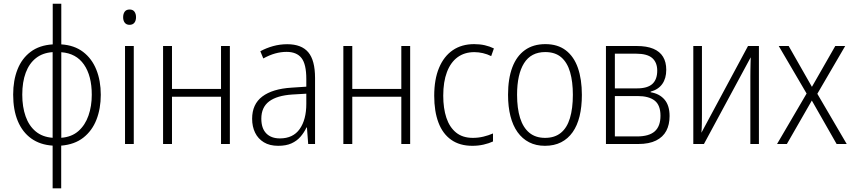

<svg xmlns="http://www.w3.org/2000/svg" viewBox="-20 -780 4626 1040"><path d="M312 -759.8V-539.6Q382.3 -535.2 429.9 -499Q477.5 -462.9 501.7 -402.8Q525.9 -342.8 525.9 -266.6Q525.9 -191.9 502.4 -131.8Q479 -71.8 431.4 -34.4Q383.8 2.9 311.5 8.8V240.2H265.1V8.8Q197.3 4.4 149.4 -29.8Q101.6 -64 76.4 -124.3Q51.3 -184.6 51.3 -267.6Q51.3 -344.7 75 -404.3Q98.6 -463.9 146.2 -499.5Q193.8 -535.2 265.6 -539.6V-759.8ZM265.1 -497.6Q211.4 -494.1 174.8 -465.3Q138.2 -436.5 119.4 -386.2Q100.6 -335.9 100.6 -267.1Q100.6 -201.2 118.7 -149.9Q136.7 -98.6 173.3 -68.1Q210 -37.6 265.1 -33.7ZM312 -497.1V-33.7Q368.7 -38.1 405 -70.3Q441.4 -102.5 459.2 -153.8Q477.1 -205.1 477.1 -266.6Q477.1 -369.6 434.8 -430.4Q392.6 -491.2 312 -497.1Z M704.6 -530.8V0H657.2V-530.8ZM682.1 -728.5Q699.7 -728.5 708.3 -716.8Q716.8 -705.1 716.8 -687Q716.8 -668 707.8 -656.7Q698.7 -645.5 681.6 -645.5Q665 -645.5 656 -656.7Q647 -668 647 -686.5Q647 -705.1 655.5 -716.8Q664.1 -728.5 682.1 -728.5Z M911.6 -530.8V-298.3H1177.2V-530.8H1225.1V0H1177.2V-255.9H911.6V0H863.3V-530.8Z M1535.6 -540.5Q1613.3 -540.5 1649.9 -496.8Q1686.5 -453.1 1686.5 -357.9V0H1649.4L1642.6 -89.4H1640.1Q1627 -61.5 1607.4 -39.1Q1587.9 -16.6 1558.8 -3.4Q1529.8 9.8 1486.8 9.8Q1440.4 9.8 1409.2 -9.3Q1377.9 -28.3 1361.8 -61.3Q1345.7 -94.2 1345.7 -136.7Q1345.7 -215.8 1400.9 -257.3Q1456.1 -298.8 1559.1 -305.2L1639.2 -310.5V-352.1Q1639.2 -432.6 1613 -465.8Q1586.9 -499 1532.2 -499Q1502 -499 1470.9 -490.5Q1439.9 -481.9 1406.2 -463.4L1390.1 -502.4Q1422.4 -520 1459.5 -530.3Q1496.6 -540.5 1535.6 -540.5ZM1639.2 -272.5 1564 -268.1Q1480 -262.7 1437.7 -230.7Q1395.5 -198.7 1395.5 -137.2Q1395.5 -85 1422.1 -57.6Q1448.7 -30.3 1496.1 -30.3Q1567.4 -30.3 1603.3 -81.1Q1639.2 -131.8 1639.2 -217.8Z M1888.2 -530.8V-298.3H2153.8V-530.8H2201.7V0H2153.8V-255.9H1888.2V0H1839.8V-530.8Z M2538.6 9.8Q2470.2 9.8 2424.1 -22.7Q2377.9 -55.2 2355 -116Q2332 -176.8 2332 -261.2Q2332 -350.1 2358.2 -412.6Q2384.3 -475.1 2432.6 -508.1Q2481 -541 2548.3 -541Q2579.6 -541 2606.2 -534.9Q2632.8 -528.8 2655.3 -517.6L2640.6 -476.1Q2619.1 -486.8 2595.7 -492.2Q2572.3 -497.6 2549.3 -497.6Q2496.1 -497.6 2458.5 -470Q2420.9 -442.4 2400.9 -389.6Q2380.9 -336.9 2380.9 -261.7Q2380.9 -193.4 2397.9 -142.1Q2415 -90.8 2450.4 -62Q2485.8 -33.2 2541 -33.2Q2570.3 -33.2 2598.1 -39.8Q2626 -46.4 2650.4 -57.1V-13.7Q2628.4 -3.4 2599.6 3.2Q2570.8 9.8 2538.6 9.8Z M3131.8 -266.1Q3131.8 -201.7 3119.4 -150.6Q3106.9 -99.6 3081.8 -64Q3056.6 -28.3 3019.3 -9.3Q2981.9 9.8 2931.6 9.8Q2883.3 9.8 2846.2 -9.3Q2809.1 -28.3 2783.4 -64.2Q2757.8 -100.1 2744.9 -151.1Q2731.9 -202.1 2731.9 -266.6Q2731.9 -354 2755.1 -415.3Q2778.3 -476.6 2823.5 -508.8Q2868.7 -541 2934.1 -541Q3001 -541 3044.9 -507.3Q3088.9 -473.6 3110.4 -411.9Q3131.8 -350.1 3131.8 -266.1ZM2780.8 -266.6Q2780.8 -193.4 2797.1 -141.1Q2813.5 -88.9 2847.2 -61Q2880.9 -33.2 2932.6 -33.2Q2984.4 -33.2 3017.8 -60.3Q3051.3 -87.4 3067.1 -139.9Q3083 -192.4 3083 -266.6Q3083 -336.9 3068.1 -388.9Q3053.2 -440.9 3020.3 -469.5Q2987.3 -498 2933.6 -498Q2856.4 -498 2818.6 -437.7Q2780.8 -377.4 2780.8 -266.6Z M3588.9 -401.9Q3588.9 -355.5 3567.4 -325.2Q3545.9 -294.9 3504.4 -283.7V-280.3Q3552.2 -272.5 3579.6 -240.5Q3606.9 -208.5 3606.9 -151.4Q3606.9 -105 3589.1 -71.3Q3571.3 -37.6 3533.7 -18.8Q3496.1 0 3437 0H3262.2V-530.8H3429.2Q3483.4 -530.8 3518.8 -515.9Q3554.2 -501 3571.5 -472.4Q3588.9 -443.8 3588.9 -401.9ZM3557.6 -153.3Q3557.6 -210.4 3526.1 -235.1Q3494.6 -259.8 3433.1 -259.8H3310.5V-41H3430.2Q3495.6 -41 3526.6 -68.6Q3557.6 -96.2 3557.6 -153.3ZM3540 -397.5Q3540 -441.4 3513.2 -465.3Q3486.3 -489.3 3424.3 -489.3H3310.5V-301.3H3430.7Q3487.3 -301.3 3513.7 -325.4Q3540 -349.6 3540 -397.5Z M3782.2 -530.8V-158.2Q3782.2 -146.5 3782 -134.3Q3781.7 -122.1 3781.7 -109.6Q3781.7 -97.2 3781 -85.2Q3780.3 -73.2 3779.3 -61L4031.7 -530.8H4090.8V0H4044.4V-366.2Q4044.4 -382.8 4044.7 -400.4Q4044.9 -418 4045.4 -435.8Q4045.9 -453.6 4046.4 -469.7L3793 0H3735.4V-530.8Z M4349.1 -273.4 4198.2 -530.8H4252L4377.9 -309.6L4504.4 -530.8H4558.1L4407.2 -272L4566.4 0H4511.7L4377.4 -235.4L4242.2 0H4189Z"/></svg>

Font: Open Sans SemiCondensed Light
Style: Regular
Weight: 300
Width: 4
Designer: Monotype Design Team
Foundry: Monotype Imaging Inc.
Version: Version 3.000